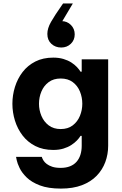

<svg xmlns="http://www.w3.org/2000/svg" viewBox="-20 -871 703 1103"><path d="M330 212.4Q256.8 212.4 208.9 194Q161 175.6 133.3 148.5Q105.6 121.4 92.6 94.2Q79.6 67 75.9 48.6Q72.2 30.2 72.2 30.2H220Q220 30.2 222.4 36.7Q224.8 43.2 230.7 52.5Q236.6 61.8 248.7 71.1Q260.8 80.4 280.1 86.9Q299.4 93.4 328.2 93.4Q359.2 93.4 382.1 84.3Q405 75.2 419.8 58.3Q434.6 41.4 442 18Q449.4 -5.4 449.4 -33.6V-90.4H442.6Q435.2 -78 421.8 -64Q408.4 -50 389.2 -37.6Q370 -25.2 344.3 -17.4Q318.6 -9.6 286 -9.6Q227.2 -9.6 183.1 -32Q139 -54.4 109.8 -92.5Q80.6 -130.6 65.9 -178Q51.2 -225.4 51.2 -274.8Q51.2 -324.2 65.9 -371.6Q80.6 -419 109.8 -457.1Q139 -495.2 183.1 -517.6Q227.2 -540 286 -540Q318.6 -540 344.6 -532.2Q370.6 -524.4 389.8 -512Q409 -499.6 422.1 -485.6Q435.2 -471.6 442.6 -459.2H449.4V-530H601.4V-34Q601.4 15.6 584.9 60.1Q568.4 104.6 535.1 139Q501.8 173.4 450.7 192.9Q399.6 212.4 330 212.4ZM328.6 -129.6Q370.2 -129.6 397.9 -150.8Q425.6 -172 439.2 -205.4Q452.8 -238.8 452.8 -274.8Q452.8 -312 439.2 -345.3Q425.6 -378.6 397.9 -399.3Q370.2 -420 328.6 -420Q287.6 -420 259.7 -399.3Q231.8 -378.6 217.9 -345.3Q204 -312 204 -274.8Q204 -238.8 217.9 -205.4Q231.8 -172 259.7 -150.8Q287.6 -129.6 328.6 -129.6ZM342.4 -851H398.4L317.8 -715.2L316.6 -746.6Q321.4 -747.8 324.5 -748.7Q327.6 -749.6 334 -749.6Q365.4 -749.6 387.3 -727.7Q409.2 -705.8 409.2 -673.6Q409.2 -641 387 -619.5Q364.8 -598 331.6 -598Q298.2 -598 275.1 -619.2Q252 -640.4 252 -676.2Q252 -708.2 273.1 -745.2Q294.2 -782.2 335.4 -841Z"/></svg>

Font: Be Vietnam Pro Variable Thin
Style: Regular
Weight: 100
Designer: Lam Bao, Tony Le, Vietanh Nguyen
Foundry: Yellow Type Foundry
Version: Version 1.002